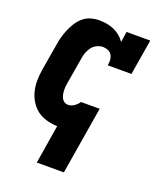

<svg xmlns="http://www.w3.org/2000/svg" viewBox="-138 -627 775 920"><g transform="rotate(20 250.0 -166.5)"><path d="M160 205 192 8Q164 7 137 -0.5Q110 -8 89 -24Q68 -40 54 -63Q40 -86 33.5 -112.5Q27 -139 27.5 -167.5Q28 -196 33 -225L55 -355Q58 -376 63.5 -396.5Q69 -417 77.5 -437.5Q86 -458 98 -477Q110 -496 127.5 -511Q145 -526 166.5 -532Q188 -538 209 -538Q229 -538 248.5 -534.5Q268 -531 285 -523.5Q302 -516 316.5 -504Q331 -492 342 -476L350 -530H471L441 -349H320Q323 -363 322 -377Q321 -391 314.5 -402Q308 -413 295.5 -418.5Q283 -424 269 -424Q254 -424 238.5 -416.5Q223 -409 213 -395.5Q203 -382 197.5 -367Q192 -352 190 -336L168 -206Q166 -195 165 -185Q164 -175 164.5 -164.5Q165 -154 167 -144Q169 -134 173.5 -125.5Q178 -117 186.5 -111.5Q195 -106 205 -106Q221 -106 235.5 -115.5Q250 -125 259 -139L260 -140H355L298 205Z"/></g></svg>

Font: Iosevka Curly Slab HvObl
Style: Regular
Weight: 900
Italic angle: -9°
Monospace: yes
Designer: Belleve Invis
Foundry: Belleve Invis
Version: Version 11.1.0; ttfautohint (v1.8.3)